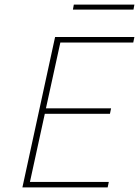

<svg xmlns="http://www.w3.org/2000/svg" viewBox="-20 -820 608 840"><path d="M564 -778H299L303 -800H568ZM221 -658H568L563 -634H244L181 -346H466L461 -322H176L111 -24H456L451 0H78Z"/></svg>

Font: Ysabeau Infant Extralight
Style: Italic
Weight: 200
Italic angle: -12°
Designer: Christian Thalmann (Catharsis Fonts)
Version: Version 0.003